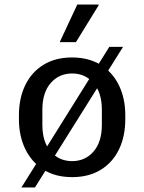

<svg xmlns="http://www.w3.org/2000/svg" viewBox="-20 -776 640 852"><path d="M300 10Q225 10 172.5 -23.5Q120 -57 92 -115Q64 -173 64 -247V-264Q64 -340 92 -398Q120 -456 173 -488.5Q226 -521 299 -521Q374 -521 427 -488Q480 -455 508 -397Q536 -339 536 -264V-247Q536 -171 508 -113Q480 -55 427 -22.5Q374 10 300 10ZM300 -61Q358 -61 395 -103.5Q432 -146 432 -222V-289Q432 -365 395 -407.5Q358 -450 300 -450Q242 -450 205 -407.5Q168 -365 168 -289V-222Q168 -146 205 -103.5Q242 -61 300 -61ZM75 56 465 -568H526L135 56ZM245 -589 323 -756H417L418 -753L317 -589Z"/></svg>

Font: Chivo Mono
Style: Regular
Weight: 400
Monospace: yes
Designer: Hector Gatti
Foundry: Omnibus-Type
Version: Version 1.008; ttfautohint (v1.8.4.7-5d5b)